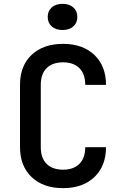

<svg xmlns="http://www.w3.org/2000/svg" viewBox="-20 -968 640 998"><path d="M308 10Q205 10 144.5 -47.5Q84 -105 84 -203V-527Q84 -626 144.5 -683Q205 -740 308 -740Q410 -740 470.5 -682.5Q531 -625 531 -527H423Q423 -584 392.5 -614Q362 -644 308 -644Q253 -644 222.5 -614Q192 -584 192 -527V-203Q192 -146 222.5 -116Q253 -86 308 -86Q362 -86 392.5 -116Q423 -146 423 -203H531Q531 -105 470.5 -47.5Q410 10 308 10ZM305 -812Q270 -812 249 -830.5Q228 -849 228 -880Q228 -911 249 -929.5Q270 -948 305 -948Q340 -948 361 -929.5Q382 -911 382 -880Q382 -849 361 -830.5Q340 -812 305 -812Z"/></svg>

Font: JetBrains Mono NL SemiBold
Style: Regular
Weight: 600
Designer: Philipp Nurullin, Konstantin Bulenkov
Foundry: JetBrains
Version: Version 2.304; ttfautohint (v1.8.4.7-5d5b)